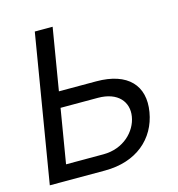

<svg xmlns="http://www.w3.org/2000/svg" viewBox="-108 -821 851 916"><g transform="rotate(-15 317.5 -363.5)"><path d="M367.9 -421.9H183.6L234.4 -727.3H146.3L25.6 0H298.3C454.5 0 554 -88.1 575.3 -214.5C596.6 -340.9 524.1 -421.9 367.9 -421.9ZM126.4 -76.7 170.8 -343.8H355.1C454.5 -343.8 500 -285.5 488.6 -215.9C477.3 -144.9 410.5 -76.7 311.1 -76.7Z"/></g></svg>

Font: Magic Ui Pro
Style: Italic
Weight: 400
Italic angle: -9.39999°
Designer: Stefan Endress, Andreas Faust
Version: Version 1.000;FEAKit 1.0